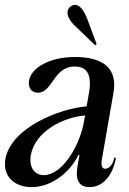

<svg xmlns="http://www.w3.org/2000/svg" viewBox="-26 -749 529 785"><path d="M340 16C397 16 436 -35 448 -104H441C436 -74 418 -59 404 -59C390 -59 386 -74 391 -100L438 -370C455 -468 398 -516 280 -516C181 -516 102 -474 93 -420C88 -394 100 -370 129 -370C190 -370 191 -477 280 -477C318 -477 353 -458 338 -370L328 -314C219 -306 19 -227 -4 -99C-16 -29 32 16 103 16C194 16 268 -57 294 -115H299L291 -70C281 -15 296 16 340 16ZM100 -115C118 -213 234 -270 322 -277L314 -235C293 -143 226 -33 153 -33C114 -33 92 -66 100 -115ZM263 -723C247 -711 237 -683 286 -638L363 -564L369 -569L331 -671C307 -734 280 -735 263 -723Z"/></svg>

Font: RL Madena Oblique
Style: Regular
Weight: 400
Italic angle: -10°
Designer: I Kadek Wantara Putra
Foundry: Roughlines ID
Version: Version 1.000;Glyphs 3.1.2 (3151)